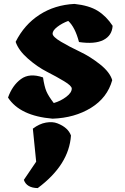

<svg xmlns="http://www.w3.org/2000/svg" viewBox="-20 -607 638 982"><path d="M347 -154Q347 -168 308 -191.5Q269 -215 220 -240Q171 -265 123 -307Q75 -349 60 -393Q104 -481 182 -531.5Q260 -582 361 -587Q436 -579 480 -551.5Q524 -524 556 -475Q553 -425 509 -402.5Q465 -380 384 -392Q364 -468 329 -500Q297 -488 273 -469.5Q249 -451 249 -435Q249 -419 292 -393.5Q335 -368 388 -343Q441 -318 491.5 -278Q542 -238 554 -197Q529 -107 445.5 -55.5Q362 -4 249 0Q82 -14 21 -108Q43 -170 87 -202.5Q131 -235 200 -211Q207 -164 217.5 -139.5Q228 -115 255 -80Q290 -90 318.5 -111.5Q347 -133 347 -154ZM173 355Q116 354 102 313L165 220L148 51Q181 26 215 20Q249 14 274 24Q328 45 343 86Q333 236 173 355Z"/></svg>

Font: Tillana ExtraBold
Style: Regular
Weight: 800
Designer: Lipi Raval (Devanagari, Latin), Jonny Pinhorn (Latin)
Foundry: Indian Type Foundry
Version: Version 2.003;PS 1.0;hotconv 1.0.79;makeotf.lib2.5.61930; tt